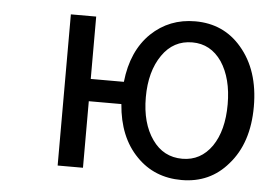

<svg xmlns="http://www.w3.org/2000/svg" viewBox="-45 -615 955 687"><g transform="rotate(5 432.5 -272.0)"><path d="M732 -120Q771 -177 771 -271Q771 -364 732 -423Q692 -481 626 -481Q558 -481 518 -423Q477 -364 477 -271Q477 -178 518 -120Q558 -63 626 -63Q692 -63 732 -120ZM275 -319H394Q406 -431 472 -495Q537 -557 630 -557Q732 -557 796 -482Q865 -402 865 -271Q865 -140 796 -62Q732 13 630 13Q532 13 468 -53Q401 -121 392 -239H275V0H184V-543H275Z"/></g></svg>

Font: Source Han Sans Regular
Style: Regular
Weight: 400
Designer: Ryoko NISHIZUKA  (kana & ideographs); Paul D. Hunt (Latin, Greek & Cyrillic); Wenlong ZHANG  (bopomofo); Sandoll Communi
Foundry: Adobe Systems Incorporated
Version: Version 1.00 January 18, 2024, initial release